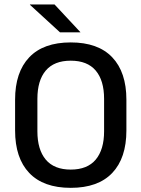

<svg xmlns="http://www.w3.org/2000/svg" viewBox="-20 -846 647 878"><path d="M303.5 13Q178.5 13 113.8 -55Q49 -123 49 -249.5V-390Q49 -516 113.8 -584Q178.5 -652 303.5 -652Q428.5 -652 493.2 -584Q558 -516 558 -390V-249.5Q558 -123 493.2 -55Q428.5 13 303.5 13ZM303.5 -70.5Q379.5 -70.5 417.8 -116.2Q456 -162 456 -245.5V-394Q456 -478 417.8 -523.2Q379.5 -568.5 303.5 -568.5Q227.5 -568.5 189.2 -523.2Q151 -478 151 -394V-245.5Q151 -162 189.2 -116.2Q227.5 -70.5 303.5 -70.5ZM229.5 -825.5 347.5 -699V-698H254.5L117 -824V-825.5Z"/></svg>

Font: Anek Latin Medium
Style: Regular
Weight: 500
Designer: Yesha Goshar
Foundry: Ek Type
Version: Version 1.003